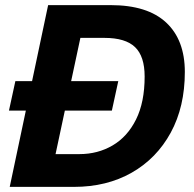

<svg xmlns="http://www.w3.org/2000/svg" viewBox="-20 -730 758 750"><path d="M18 0 168 -710H412Q556 -710 629 -642Q702 -574 702 -449Q702 -313 647 -212Q592 -111 494.5 -55.5Q397 0 269 0ZM197 -128H290Q362 -128 420 -162Q478 -196 511.5 -263.5Q545 -331 545 -431Q545 -510 507.5 -546Q470 -582 388 -582H294ZM15 -298 40 -413H442L417 -298Z"/></svg>

Font: Geist
Style: Bold Italic
Weight: 700
Italic angle: -12°
Designer: Basement.studio, Andrés Briganti, Mateo Zaragoza
Foundry: Basement.studio, Vercel, Andrés Briganti, Guido Ferreyra, Mateo Zaragoza
Version: Version 1.500; ttfautohint (v1.8.4.7-5d5b)